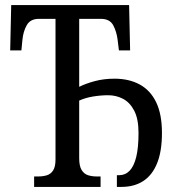

<svg xmlns="http://www.w3.org/2000/svg" viewBox="-20 -734 691 754"><path d="M114 0V-41H129Q148 -41 163.5 -45.5Q179 -50 188.5 -64.5Q198 -79 198 -108V-660H133Q99 -660 85 -635Q71 -610 68 -577L64 -536H20L24 -714H487L491 -536H447L442 -577Q438 -610 424.5 -635Q411 -660 376 -660H291V-393Q317 -406 352.5 -415.5Q388 -425 430 -425Q487 -425 529 -402Q571 -379 593.5 -332Q616 -285 616 -212Q616 -140 597 -93Q578 -46 542.5 -23Q507 0 457 0H439V-46H448Q472 -46 489 -63.5Q506 -81 515 -117.5Q524 -154 524 -212Q524 -267 507 -299.5Q490 -332 463 -346Q436 -360 405 -360Q376 -360 345.5 -355Q315 -350 291 -339V-113Q291 -82 300.5 -66.5Q310 -51 325.5 -46Q341 -41 360 -41H375V0Z"/></svg>

Font: Noto Serif ExtraCondensed
Style: Regular
Weight: 400
Width: 2
Designer: Monotype Design Team
Foundry: Monotype Imaging Inc.
Version: Version 2.013